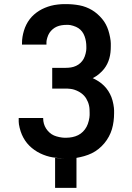

<svg xmlns="http://www.w3.org/2000/svg" viewBox="-20 -763 640 934"><path d="M248 151V5Q261 7 273.5 7.5Q286 8 299 8H301Q285 8 268.5 6.5Q252 5 236.5 2.5Q221 0 205.5 -5Q190 -10 175.5 -17Q161 -24 147.5 -33.5Q134 -43 122.5 -54.5Q111 -66 102 -79.5Q93 -93 86.5 -108Q80 -123 75.5 -141.5Q71 -160 71 -171V-189H190V-187Q190 -174 193.5 -161.5Q197 -149 204 -138Q211 -127 221 -118Q231 -109 242.5 -104Q254 -99 269 -96Q284 -93 293 -93H303Q317 -93 332 -96Q347 -99 360 -105.5Q373 -112 383.5 -122.5Q394 -133 401 -146Q408 -159 412 -176Q416 -193 416 -203V-214Q416 -223 415.5 -232Q415 -241 413 -250Q411 -259 407.5 -267.5Q404 -276 399.5 -283.5Q395 -291 389 -297.5Q383 -304 375.5 -309.5Q368 -315 360 -319Q352 -323 343.5 -326Q335 -329 324.5 -330.5Q314 -332 308 -332H234V-433H300Q313 -433 325.5 -435Q338 -437 350 -442.5Q362 -448 371.5 -457Q381 -466 387 -477Q393 -488 396.5 -502.5Q400 -517 400 -526V-536Q400 -549 398 -561.5Q396 -574 391.5 -586.5Q387 -599 379.5 -609Q372 -619 361.5 -626Q351 -633 336 -637.5Q321 -642 313 -642H303Q291 -642 279 -640Q267 -638 256.5 -633.5Q246 -629 236.5 -621Q227 -613 220.5 -603Q214 -593 210 -579.5Q206 -566 206 -559V-546H87V-553Q87 -569 89.5 -584Q92 -599 96.5 -614Q101 -629 108 -643Q115 -657 124.5 -669.5Q134 -682 146 -692.5Q158 -703 171 -711Q184 -719 198.5 -725Q213 -731 228 -735Q243 -739 261 -741Q279 -743 290 -743H303Q319 -743 335 -741.5Q351 -740 367 -737Q383 -734 398.5 -728Q414 -722 427.5 -714Q441 -706 453.5 -695Q466 -684 476.5 -671.5Q487 -659 494.5 -645Q502 -631 507 -615.5Q512 -600 515.5 -581.5Q519 -563 519 -552V-538Q519 -523 517.5 -508.5Q516 -494 512 -479.5Q508 -465 501.5 -452Q495 -439 486 -427.5Q477 -416 463.5 -404.5Q450 -393 442 -389L431 -383Q446 -376 460 -367Q474 -358 486 -346Q498 -334 507 -320Q516 -306 522 -290.5Q528 -275 531.5 -256Q535 -237 535 -226V-212Q535 -193 532.5 -173Q530 -153 524.5 -134.5Q519 -116 509.5 -98.5Q500 -81 487.5 -66Q475 -51 459.5 -38.5Q444 -26 426.5 -17.5Q409 -9 389.5 -3.5Q370 2 352 5V151Z"/></svg>

Font: R Plex Mono
Style: Bold
Weight: 700
Monospace: yes
Designer: Belleve Invis
Foundry: Belleve Invis
Version: Version 31.8.0